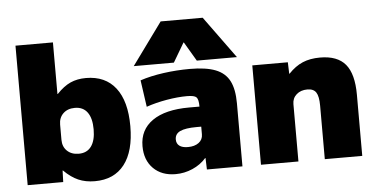

<svg xmlns="http://www.w3.org/2000/svg" viewBox="-53 -891 1954 1001"><g transform="rotate(-5 924.0 -390.0)"><path d="M244 -60H242L240 0H54V-730H250V-460H252Q288 -498 323.5 -514Q359 -530 405 -530Q506 -530 560 -460.5Q614 -391 614 -260Q614 -129 560 -59.5Q506 10 405 10Q357 10 319 -6.5Q281 -23 244 -60ZM334 -140Q377 -140 399.5 -171Q422 -202 422 -260Q422 -318 399.5 -349Q377 -380 334 -380Q296 -380 273 -358Q250 -336 250 -300V-220Q250 -184 273 -162Q296 -140 334 -140Z M668 -150Q668 -236 735.5 -283Q803 -330 928 -330H982Q982 -368 971 -379Q960 -390 922 -390Q873 -390 815 -380Q757 -370 708 -353L688 -493Q742 -511 810.5 -520.5Q879 -530 949 -530Q1033 -530 1083 -510.5Q1133 -491 1155.5 -447.5Q1178 -404 1178 -330V0H992L990 -60H988Q959 -27 916.5 -8.5Q874 10 828 10Q755 10 711.5 -33.5Q668 -77 668 -150ZM904 -125Q939 -125 960.5 -141Q982 -157 982 -185V-225H958Q899 -225 871.5 -212Q844 -199 844 -170Q844 -148 859.5 -136.5Q875 -125 904 -125ZM819 -790H1039L1199 -570H989L930 -670H928L869 -570H659Z M1275 -520H1461L1463 -460H1465Q1500 -497 1539 -513.5Q1578 -530 1630 -530Q1721 -530 1763 -479.5Q1805 -429 1805 -320V0H1609V-280Q1609 -329 1595.5 -349.5Q1582 -370 1550 -370Q1515 -370 1493 -350.5Q1471 -331 1471 -300V0H1275Z"/></g></svg>

Font: Enso Black
Style: Regular
Weight: 900
Designer: Coji Morishita
Foundry: UNDERFOREST DESIGN
Version: Version 1.000